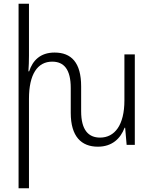

<svg xmlns="http://www.w3.org/2000/svg" viewBox="-20 -780 826 1034"><path d="M650 -487V-239C650 -107 598 -39 519 -39C456 -39 417 -80 417 -181V-315C417 -443 364 -497 274 -497C197 -497 156 -454 137 -396H133C135 -425 136 -450 136 -480V-760H80V234H136V-248C136 -380 182 -448 261 -448C324 -448 361 -407 361 -306V-172C361 -45 418 10 507 10C584 10 629 -34 651 -92H654L662 0H706V-487Z"/></svg>

Font: Noto Sans Armenian SemiCondensed Light
Style: Regular
Weight: 300
Width: 4
Designer: Monotype Design Team
Foundry: Monotype Imaging Inc.
Version: Version 2.008